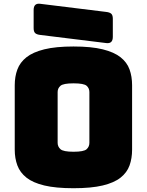

<svg xmlns="http://www.w3.org/2000/svg" viewBox="-20 -981 777 1016"><path d="M679 -189Q679 -143 665.5 -105.5Q652 -68 618 -41Q584 -14 523.5 0.5Q463 15 369 15Q275 15 214.5 0.5Q154 -14 120 -41Q86 -68 72 -105.5Q58 -143 58 -189V-530Q58 -576 72 -613.5Q86 -651 120 -678Q154 -705 214.5 -720Q275 -735 369 -735Q463 -735 523.5 -720Q584 -705 618 -678Q652 -651 665.5 -613.5Q679 -576 679 -530ZM285 -225Q285 -205 300 -191.5Q315 -178 369 -178Q424 -178 438.5 -191.5Q453 -205 453 -225V-494Q453 -514 438.5 -527Q424 -540 369 -540Q315 -540 300 -527Q285 -514 285 -494ZM543 -753 194 -796Q175 -798 166.5 -805.5Q158 -813 158 -832V-928Q158 -965 192 -961L541 -918Q560 -916 568.5 -908.5Q577 -901 577 -882V-786Q577 -749 543 -753Z"/></svg>

Font: Bungee Spice
Style: Regular
Weight: 400
Designer: David Jonathan Ross
Foundry: David Jonathan Ross
Version: Version 2.000